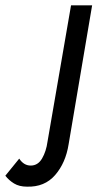

<svg xmlns="http://www.w3.org/2000/svg" viewBox="-137 -480 400 719"><path d="M-65 114Q-48 140 -22 140Q5 140 20.5 113.5Q36 87 41 50L129 -460H208L120 60Q109 130 69.5 175.5Q30 221 -36 219Q-65 219 -84.5 207Q-104 195 -117 178Z"/></svg>

Font: Jost*
Style: Italic
Weight: 400
Italic angle: -10°
Version: Version 3.7